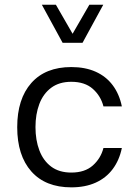

<svg xmlns="http://www.w3.org/2000/svg" viewBox="-20 -797 594 822"><path d="M285.3 -509.9Q174.6 -509.9 114.1 -441.7Q53.7 -373.5 53.7 -252.4Q53.7 -131.4 114.1 -63.1Q174.6 5.1 285.3 5.1Q345 5.1 389.7 -15.1Q434.4 -35.3 462.6 -73.2Q490.9 -111 501.7 -163.4H422.9Q411.4 -118.7 377.3 -88.5Q343.2 -58.2 285.3 -58.2Q233.2 -58.2 199.1 -83.7Q165.1 -109.3 148.5 -153.3Q131.9 -197.2 131.9 -252.9Q131.9 -308.2 148.5 -352.1Q165.2 -396 199.4 -421.4Q233.5 -446.8 285.3 -446.8Q343.2 -446.8 377.3 -416.6Q411.4 -386.4 422.9 -341.6L501.7 -341.4Q490.9 -394.2 462.6 -432Q434.3 -469.9 389.6 -489.9Q345 -509.9 285.3 -509.9ZM159.2 -776.7 248 -613.9H333.4L422.1 -776.7H362.5L290.8 -652.4L219.3 -776.7Z"/></svg>

Font: Estedad-FD VF
Style: Regular
Weight: 100
Designer: Amin Abedi
Version: Version 7.3